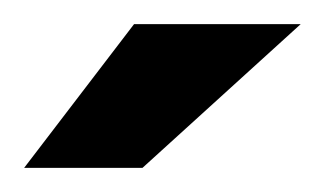

<svg xmlns="http://www.w3.org/2000/svg" viewBox="-54 -686 269 159"><path d="M-34 -547H64L195 -666H57Z"/></svg>

Font: Decalotype
Style: Bold
Weight: 700
Designer: Alfredo Marco Pradil
Foundry: Alfredo Marco Pradil
Version: Version 1.0